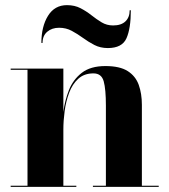

<svg xmlns="http://www.w3.org/2000/svg" viewBox="-20 -727 658 747"><path d="M210 -619Q182 -619 163.8 -603.5Q145.5 -588 145.5 -560H141Q141 -624 166.8 -665.5Q192.5 -707 240.5 -707Q270.5 -707 293.5 -695Q316.5 -683 336 -667.5Q355.5 -652 375.5 -640Q395.5 -628 420 -628Q451.5 -628 468 -643.8Q484.5 -659.5 484.5 -687H489Q489 -616 472 -578Q455 -540 399.5 -540Q370.5 -540 347.2 -552Q324 -564 302.8 -579.5Q281.5 -595 259.2 -607Q237 -619 210 -619ZM21.5 -4.5H87V-455.5H21.5V-460H226.5V-291.5Q232 -335 248 -376Q264 -417 298 -443.5Q332 -470 390 -470Q446 -470 476.8 -450.5Q507.5 -431 519.8 -396.8Q532 -362.5 532 -319V-4.5H597.5V0H341.5V-4.5H392V-316.5Q392 -379.5 383.5 -410.5Q375 -441.5 343.5 -441.5Q307.5 -441.5 284.5 -420.5Q261.5 -399.5 249 -366Q236.5 -332.5 231.5 -294.8Q226.5 -257 226.5 -223V-4.5H277V0H21.5Z"/></svg>

Font: Bodoni* 36pt
Style: Bold
Weight: 700
Version: Version 2.3